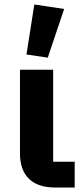

<svg xmlns="http://www.w3.org/2000/svg" viewBox="-20 -836 369 856"><path d="M313 -115V0H225Q149 0 109 -39Q69 -78 69 -153V-525H217V-115ZM266 -796 193 -579 98 -593 133 -816Z"/></svg>

Font: IBM Plex Sans Var
Style: Regular
Weight: 400
Designer: Mike Abbink, Paul van der Laan, Pieter van Rosmalen
Foundry: Bold Monday
Version: Version 3.000